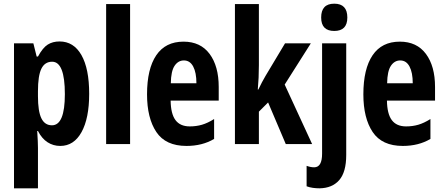

<svg xmlns="http://www.w3.org/2000/svg" viewBox="-20 -782 2413 1042"><path d="M303 -557Q380 -557 422 -483Q464 -409 464 -273Q464 -140 422.5 -65Q381 10 307 10Q269 10 238 -10Q207 -30 186 -71H182Q184 -40 185 -17Q186 6 186 21V240H56V-547H161L179 -475H186Q212 -523 239 -540Q266 -557 303 -557ZM263 -447Q223 -447 204.5 -409Q186 -371 186 -287V-260Q186 -178 204.5 -140Q223 -102 262 -102Q332 -102 332 -271Q332 -447 263 -447Z M686 0H556V-760H686Z M976 -556Q1068 -556 1117.5 -489.5Q1167 -423 1167 -310V-236H906Q907 -164 932.5 -130Q958 -96 1010 -96Q1045 -96 1076 -105Q1107 -114 1142 -136V-28Q1078 10 992 10Q879 10 828.5 -65.5Q778 -141 778 -270Q778 -408 828 -482Q878 -556 976 -556ZM978 -454Q947 -454 927.5 -425Q908 -396 907 -330H1046Q1046 -388 1028.5 -421Q1011 -454 978 -454Z M1385 -429Q1385 -359 1379 -296H1382Q1392 -317 1402 -336Q1412 -355 1421 -370L1527 -547H1667L1525 -323L1674 0H1531L1435 -226L1385 -176V0H1255V-760H1385Z M1723 -687Q1723 -762 1794 -762Q1865 -762 1865 -687Q1865 -614 1794 -614Q1723 -614 1723 -687ZM1714 240Q1696 240 1678 237.5Q1660 235 1644 229V118Q1666 126 1685 126Q1728 126 1728 52V-547H1859V59Q1859 152 1821 195.5Q1783 239 1714 240Z M2150 -556Q2242 -556 2291.5 -489.5Q2341 -423 2341 -310V-236H2080Q2081 -164 2106.5 -130Q2132 -96 2184 -96Q2219 -96 2250 -105Q2281 -114 2316 -136V-28Q2252 10 2166 10Q2053 10 2002.5 -65.5Q1952 -141 1952 -270Q1952 -408 2002 -482Q2052 -556 2150 -556ZM2152 -454Q2121 -454 2101.5 -425Q2082 -396 2081 -330H2220Q2220 -388 2202.5 -421Q2185 -454 2152 -454Z"/></svg>

Font: Noto Sans Khmer UI ExtraCondensed
Style: Bold
Weight: 700
Width: 2
Designer: Danh Hong and the Monotype Design Team
Foundry: Monotype Imaging Inc.
Version: Version 2.002; ttfautohint (v1.8.4.7-5d5b)